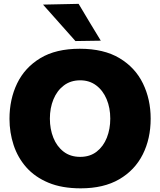

<svg xmlns="http://www.w3.org/2000/svg" viewBox="-20 -988 852 1022"><path d="M409.5 14.5Q309.5 14.5 237.8 -15.5Q166 -45.5 120.2 -97.2Q74.5 -149 52.5 -215.8Q30.5 -282.5 30.5 -355.5Q30.5 -459.5 71.2 -544Q112 -628.5 194.8 -678.5Q277.5 -728.5 404.5 -728.5Q533 -728.5 616.5 -678.2Q700 -628 741 -543.5Q782 -459 782 -356.5Q782 -249.5 739.8 -165.8Q697.5 -82 614.8 -33.8Q532 14.5 409.5 14.5ZM407 -153Q459 -153 494.8 -181Q530.5 -209 548.8 -255.2Q567 -301.5 567 -356.5Q567 -414 547.5 -460.2Q528 -506.5 492 -533.5Q456 -560.5 407 -560.5Q356 -560.5 319.8 -533Q283.5 -505.5 264.5 -459.2Q245.5 -413 245.5 -356.5Q245.5 -301 264 -254.8Q282.5 -208.5 318.5 -180.8Q354.5 -153 407 -153ZM381.5 -769.5Q339.5 -816.5 296.8 -864.8Q254 -913 209 -963.5L398.5 -967.5Q428 -918 457.2 -869.2Q486.5 -820.5 516.5 -771.5Z"/></svg>

Font: Commissioner ExtraBold
Style: Regular
Weight: 800
Designer: Kostas Bartsokas
Foundry: Kostas Bartsokas
Version: Version 1.000; ttfautohint (v1.8.3)